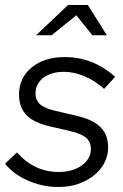

<svg xmlns="http://www.w3.org/2000/svg" viewBox="-33 -737 491 767"><path d="M199 10Q138 10 80 -15Q22 -40 -13 -83L35 -128Q104 -50 201 -50Q257 -50 293.5 -76Q330 -102 330 -142Q330 -170 311 -186.5Q292 -203 249 -213L167 -232Q103 -246 73 -277Q43 -308 43 -358Q43 -426 93.5 -467.5Q144 -509 226 -509Q339 -509 427 -430L383 -382Q346 -415 304.5 -432.5Q263 -450 222 -450Q171 -450 140 -426Q109 -402 109 -364Q109 -336 127.5 -320Q146 -304 189 -294L271 -275Q337 -260 368 -229.5Q399 -199 399 -149Q399 -104 372.5 -68Q346 -32 301 -11Q256 10 199 10ZM111 -596 239 -717H318L394 -596H336L272 -676L173 -596Z"/></svg>

Font: Red Hat Display
Style: Italic
Weight: 400
Italic angle: -12°
Designer: Pentagram, MCKL
Foundry: Pentagram, MCKL
Version: Version 1.023; ttfautohint (v1.8.3)